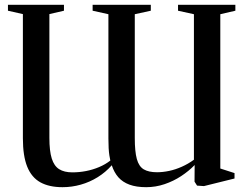

<svg xmlns="http://www.w3.org/2000/svg" viewBox="-20 -763 1020 797"><path d="M957 -743V-718.5L894.5 -704V-63.5L953.5 -44.5V-22L826.5 9.5L798 7.5L787.5 -9L788 -78Q764 -53 732 -32Q700 -11 663 1.5Q626 14 587 14Q546 14 517.5 3.5Q489 -7 471.2 -27.2Q453.5 -47.5 444 -77Q418.5 -48 385.5 -27.5Q352.5 -7 315.2 3.5Q278 14 239.5 14Q184 14 147.5 -6.2Q111 -26.5 93 -71Q75 -115.5 75 -189V-704.5L13 -718.5V-743H245.5V-718.5L185 -704.5V-190.5Q185 -136.5 194.8 -105.2Q204.5 -74 225.5 -60.8Q246.5 -47.5 280.5 -47.5Q309 -47.5 337.2 -53Q365.5 -58.5 391.5 -69.5Q417.5 -80.5 438 -96.5Q436 -105.5 434 -118Q432 -130.5 431 -148Q430 -165.5 430 -188V-704L364.5 -718.5V-743H606V-718.5L539.5 -704V-190Q539.5 -134 548 -103Q556.5 -72 576.8 -60Q597 -48 632 -48Q655.5 -48 681.8 -53.5Q708 -59 734.5 -70.8Q761 -82.5 785 -100V-704L719 -718.5V-743Z"/></svg>

Font: Merriweather 120pt
Style: Regular
Weight: 400
Version: Version 2.100